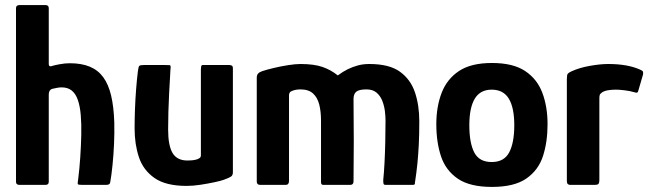

<svg xmlns="http://www.w3.org/2000/svg" viewBox="-20 -728 2552 756"><path d="M43 -12Q43 -183 43 -354Q43 -525 43 -696Q43 -708 57 -708Q83 -708 108.5 -708Q134 -708 159 -708Q172 -708 172 -696Q172 -641 172 -586Q172 -531 172 -477Q172 -469 176 -467.5Q180 -466 184 -468Q193 -471 214.5 -475Q236 -479 255 -479Q301 -479 333.5 -465.5Q366 -452 386.5 -424Q407 -396 417.5 -352Q428 -308 430 -246Q431 -204 429 -160.5Q427 -117 423 -77.5Q419 -38 414 -10Q413 -4 408.5 -2Q404 0 397 0Q373 0 350 0Q327 0 304 0Q288 0 286.5 -3Q285 -6 288 -24Q293 -64 296 -108.5Q299 -153 300 -197Q301 -240 298 -275Q295 -310 286.5 -334.5Q278 -359 262.5 -371.5Q247 -384 222 -384Q214 -384 204 -382Q194 -380 185 -378Q179 -376 175.5 -370.5Q172 -365 172 -356V-12Q172 0 159 0H57Q43 0 43 -12Z M715 4Q633 4 588.5 -27Q544 -58 527 -109Q510 -160 510 -222Q510 -259 511.5 -299Q513 -339 516 -377.5Q519 -416 523 -448Q525 -466 529 -469Q533 -472 547 -472H628Q642 -472 648 -471.5Q654 -471 651 -453Q651 -449 649.5 -424Q648 -399 646 -362.5Q644 -326 643 -287.5Q642 -249 642 -218Q642 -155 659.5 -125.5Q677 -96 718 -96Q723 -96 732 -96.5Q741 -97 750 -99Q759 -101 765 -105Q771 -109 771 -116V-455Q771 -460 772 -466Q773 -472 779 -472H883Q887 -472 892 -470Q897 -468 897 -459V-50Q897 -38 890 -33Q883 -28 861 -20Q850 -16 824.5 -10.5Q799 -5 769.5 -0.5Q740 4 715 4Z M1005 0Q991 0 991 -13V-422Q991 -432 996 -438Q1001 -444 1013 -448Q1031 -454 1058.5 -460.5Q1086 -467 1114.5 -471.5Q1143 -476 1163 -476Q1216 -476 1249.5 -464.5Q1283 -453 1310 -431Q1330 -446 1349.5 -455.5Q1369 -465 1389.5 -470.5Q1410 -476 1434 -476Q1513 -476 1555 -445.5Q1597 -415 1614 -364Q1631 -313 1631 -250Q1631 -199 1629 -159Q1627 -119 1623.5 -84Q1620 -49 1614 -10Q1614 -3 1612 -1.5Q1610 0 1605 0H1498Q1492 0 1490.5 -3.5Q1489 -7 1489 -19Q1492 -48 1494 -86.5Q1496 -125 1497 -169Q1498 -213 1498 -254Q1498 -270 1495.5 -290.5Q1493 -311 1485.5 -330.5Q1478 -350 1463 -363Q1448 -376 1423 -376Q1394 -376 1383 -367Q1372 -358 1372 -338Q1372 -295 1372.5 -254Q1373 -213 1373 -173.5Q1373 -134 1372.5 -94.5Q1372 -55 1372 -14Q1372 0 1359 0H1253Q1244 0 1244 -10V-253Q1244 -289 1237 -316.5Q1230 -344 1212.5 -360Q1195 -376 1163 -376Q1154 -376 1145.5 -374.5Q1137 -373 1130 -370Q1118 -366 1118 -353V-16Q1118 0 1105 0Z M1917 8Q1830 8 1782.5 -24.5Q1735 -57 1716.5 -112.5Q1698 -168 1698 -239Q1698 -308 1719 -362.5Q1740 -417 1787.5 -448.5Q1835 -480 1917 -480Q2000 -480 2047.5 -448.5Q2095 -417 2115.5 -362.5Q2136 -308 2136 -239Q2136 -169 2118 -113.5Q2100 -58 2052.5 -25Q2005 8 1917 8ZM1916 -90Q1965 -90 1985 -128Q2005 -166 2005 -235Q2005 -304 1983.5 -339.5Q1962 -375 1916 -375Q1871 -375 1849.5 -339.5Q1828 -304 1828 -235Q1828 -165 1847.5 -127.5Q1867 -90 1916 -90Z M2375 -476Q2451 -476 2500 -454Q2510 -450 2511.5 -446Q2513 -442 2512 -435L2494 -373Q2492 -365 2489 -363.5Q2486 -362 2477 -365Q2460 -370 2439 -372.5Q2418 -375 2407 -375Q2391 -375 2380 -373.5Q2369 -372 2363 -370Q2357 -368 2353 -366Q2349 -363 2344.5 -359Q2340 -355 2340 -341V-21Q2340 -7 2336 -3.5Q2332 0 2322 0H2225Q2220 0 2216 -3Q2212 -6 2212 -17V-417Q2212 -433 2215.5 -437.5Q2219 -442 2230 -447Q2260 -461 2301.5 -468.5Q2343 -476 2375 -476Z"/></svg>

Font: Glory Thin
Style: Bold
Weight: 700
Version: Version 1.011